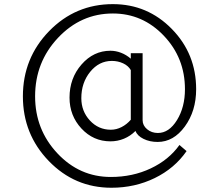

<svg xmlns="http://www.w3.org/2000/svg" viewBox="-20 -676 1051 921"><path d="M89.8 -213.9Q89.8 -397.5 215.8 -526.9Q341.8 -656.2 521.5 -656.2Q687.5 -656.2 804.2 -537.1Q920.9 -418 920.9 -248Q920.9 -143.6 866.7 -69.3Q812.5 4.9 736.3 4.9Q698.2 4.9 668.5 -9.8Q638.7 -24.4 629.9 -47.9Q605.5 -23.4 574.7 -10.7Q543.9 2 509.8 2Q427.7 2 370.6 -59.6Q313.5 -121.1 313.5 -208Q313.5 -300.8 371.1 -366.7Q428.7 -432.6 509.8 -432.6Q535.2 -432.6 560.5 -422.9Q585.9 -413.1 607.4 -394.5V-420.9H664.1V-99.6Q664.1 -74.2 685.5 -56.2Q707 -38.1 737.3 -38.1Q791 -38.1 829.1 -100.1Q867.2 -162.1 867.2 -248Q867.2 -398.4 765.6 -504.9Q664.1 -611.3 521.5 -611.3Q368.2 -611.3 258.3 -494.6Q148.4 -377.9 148.4 -213.9Q148.4 -54.7 254.9 59.1Q361.3 172.9 511.7 172.9Q616.2 172.9 703.1 131.8Q790 90.8 840.8 19.5L875 48.8Q817.4 131.8 722.2 178.2Q627 224.6 514.6 224.6Q337.9 224.6 213.9 96.2Q89.8 -32.2 89.8 -213.9ZM607.4 -101.6V-339.8Q595.7 -360.4 570.8 -372.1Q545.9 -383.8 516.6 -383.8Q455.1 -383.8 412.6 -331.5Q370.1 -279.3 370.1 -205.1Q370.1 -142.6 411.1 -98.1Q452.1 -53.7 511.7 -53.7Q538.1 -53.7 563 -66.4Q587.9 -79.1 607.4 -101.6Z"/></svg>

Font: Lohit Tamil
Style: Regular
Weight: 400
Version: 2.91.1